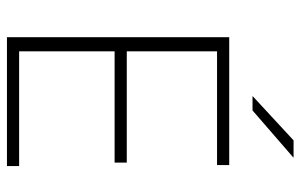

<svg xmlns="http://www.w3.org/2000/svg" viewBox="-176 -688 864 552"><g transform="rotate(90 256.0 -412.0)"><path d="M127.5 0H87V-639H127.5ZM457.5 0H99.5V-35H457.5ZM447.5 -309.5H109.5V-344.5H447.5ZM454.5 -604H98.5V-639H454.5ZM256.5 -706.5 383.5 -824H432.5V-823L297.5 -706H256.5Z"/></g></svg>

Font: Anek Devanagari Medium ExtraLight
Style: Regular
Weight: 250
Version: Version 1.003